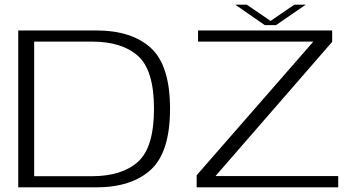

<svg xmlns="http://www.w3.org/2000/svg" viewBox="-20 -806 1550 826"><path d="M58.5 0H393Q546 0 628.8 -75.8Q711.5 -151.5 711.5 -338Q711.5 -524 629.2 -599.5Q547 -675 393 -675H58.5ZM127 -48V-627H376Q504.5 -627 573.5 -565.5Q642.5 -504 642.5 -338Q642.5 -172 573.5 -110Q504.5 -48 376 -48ZM826 0H1435V-48.5H907L1409 -626V-675H832V-627H1328L826 -52ZM1119 -698H1167.5L1295.5 -786H1246.5L1144 -716L1041.5 -786H992Z"/></svg>

Font: Anybody Expanded Light
Style: Regular
Weight: 300
Width: 7
Version: Version 1.113;gftools[0.9.25]